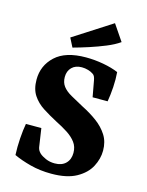

<svg xmlns="http://www.w3.org/2000/svg" viewBox="-119 -854 718 938"><g transform="rotate(15 240.5 -385.5)"><path d="M449 -164Q449 -123 428 -83Q407 -43 359.5 -16.5Q312 10 233 10Q176 10 126.5 -3Q77 -16 41 -33Q39 -73 42 -117Q45 -161 51 -193H129L143 -99Q145 -90 148.5 -84Q152 -78 159 -71Q170 -61 190.5 -52Q211 -43 236 -43Q272 -43 292 -63Q312 -83 312 -116Q312 -147 295.5 -169Q279 -191 252 -208.5Q225 -226 191 -243Q153 -263 119.5 -284.5Q86 -306 65.5 -337Q45 -368 45 -416Q45 -487 96.5 -535Q148 -583 251 -583Q295 -583 339 -575Q383 -567 416 -553Q419 -517 416.5 -477.5Q414 -438 408 -403H332L317 -485Q315 -496 311.5 -503.5Q308 -511 301 -515Q291 -522 275.5 -526.5Q260 -531 244 -531Q212 -531 193.5 -512.5Q175 -494 175 -464Q175 -436 189.5 -417Q204 -398 231.5 -382.5Q259 -367 296 -347Q338 -326 372.5 -300.5Q407 -275 428 -242Q449 -209 449 -164ZM174 -612 151 -657 344 -781 399 -700Q372 -681 333 -665Q294 -649 252.5 -635.5Q211 -622 174 -612Z"/></g></svg>

Font: Rasa
Style: Bold
Weight: 700
Designer: Anna Giedrys (Yrsa+Rasa design), David Brezina (Yrsa art-direction, Rasa art-direction, design)
Foundry: Rosetta Type Foundry
Version: Version 2.004